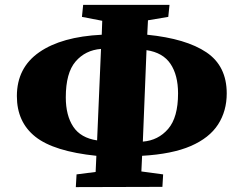

<svg xmlns="http://www.w3.org/2000/svg" viewBox="-20 -750 983 785"><path d="M290 15 293 -37 371 -47 374 -113Q200 -131 124.5 -191Q49 -251 49 -357Q49 -473 140.5 -536.5Q232 -600 396 -608L398 -665L315 -681L320 -730H673L668 -681L585 -667L582 -608Q741 -592 824 -536Q907 -480 907 -368Q907 -296 871.5 -241Q836 -186 760 -153Q684 -120 561 -113L558 -49L647 -37L644 14ZM377 -176 393 -550Q329 -545 289 -498.5Q249 -452 249 -352Q249 -278 279.5 -232Q310 -186 377 -176ZM564 -171Q627 -176 667.5 -223Q708 -270 708 -368Q708 -443 677 -489Q646 -535 579 -545Z"/></svg>

Font: Literata 36pt ExtraBold
Style: Italic
Weight: 800
Italic angle: -2°
Designer: Latin by Veronika Burian and Jose Scaglione. Greek by Irene Vlachou. Cyrillic by Vera Evstafieva
Foundry: TypeTogether
Version: Version 3.002